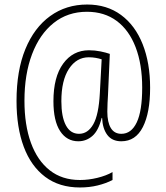

<svg xmlns="http://www.w3.org/2000/svg" viewBox="-20 -735 734 848"><path d="M643 -347Q643 -237 611 -174Q579 -111 516 -111Q475 -111 454 -139Q433 -167 431 -214H429Q415 -158 388 -134.5Q361 -111 326 -111Q275 -111 245.5 -156Q216 -201 216 -288Q216 -395 259 -454Q302 -513 373 -513Q399 -513 423.5 -508Q448 -503 465 -497L457 -316Q456 -301 455 -279.5Q454 -258 454 -242Q454 -195 469.5 -169.5Q485 -144 516 -144Q560 -144 584 -194.5Q608 -245 608 -348Q608 -451 579 -526.5Q550 -602 495.5 -642.5Q441 -683 364 -683Q279 -683 217 -633.5Q155 -584 121.5 -495.5Q88 -407 88 -290Q88 -183 116.5 -104.5Q145 -26 199.5 17Q254 60 333 60Q371 60 410 50.5Q449 41 477 25V60Q448 75 411.5 84Q375 93 333 93Q242 93 179.5 46Q117 -1 85 -86.5Q53 -172 53 -289Q53 -423 92 -518Q131 -613 201.5 -664Q272 -715 365 -715Q452 -715 514.5 -669Q577 -623 610 -540Q643 -457 643 -347ZM251 -288Q251 -219 271 -181.5Q291 -144 329 -144Q368 -144 392 -186Q416 -228 421 -324L429 -473Q417 -477 402.5 -479.5Q388 -482 372 -482Q318 -482 284.5 -431Q251 -380 251 -288Z"/></svg>

Font: Noto Sans Kannada Condensed ExtraLight
Style: Regular
Weight: 200
Width: 3
Designer: Jelle Bosma - Monotype Design Team
Foundry: Monotype Imaging Inc.
Version: Version 2.005; ttfautohint (v1.8.4.7-5d5b)